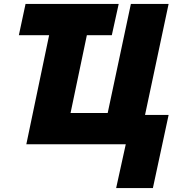

<svg xmlns="http://www.w3.org/2000/svg" viewBox="-20 -734 923 977"><path d="M571 223H758L838 -149H718L838 -714H646L528 -159H339L422 -555H549L584 -714H110L76 -555H230L114 0H620Z"/></svg>

Font: Noto Sans UI Black
Style: Italic
Weight: 900
Italic angle: -372°
Designer: Monotype Design Team
Foundry: Monotype Imaging Inc.
Version: Version 1.901